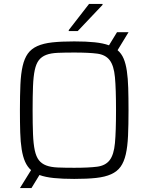

<svg xmlns="http://www.w3.org/2000/svg" viewBox="-20 -908 761 983"><path d="M82 0ZM582 -651Q602 -634 613 -608Q624 -582 629.5 -544.5Q635 -507 636.5 -457.5Q638 -408 638 -344Q638 -268 635.5 -212.5Q633 -157 624 -118Q615 -79 597.5 -54.5Q580 -30 549 -16Q518 -2 472 3Q426 8 360 8Q300 8 256 3.5Q212 -1 182 -12L141 55H82L139 -37Q120 -54 108.5 -80Q97 -106 91 -143.5Q85 -181 83.5 -230.5Q82 -280 82 -344Q82 -420 84.5 -475.5Q87 -531 96 -570Q105 -609 122.5 -633.5Q140 -658 171 -672Q202 -686 248 -691Q294 -696 360 -696Q421 -696 464.5 -691.5Q508 -687 538 -676L579 -743H638ZM360 -49Q434 -49 477 -54.5Q520 -60 541.5 -88Q563 -116 568.5 -175.5Q574 -235 574 -344Q574 -453 568.5 -512.5Q563 -572 541.5 -600Q520 -628 477 -633.5Q434 -639 360 -639Q311 -639 275.5 -637.5Q240 -636 216.5 -627Q193 -618 179 -600Q165 -582 158 -549.5Q151 -517 149 -466.5Q147 -416 147 -344Q147 -272 149 -221.5Q151 -171 158 -138.5Q165 -106 179 -88Q193 -70 216.5 -61Q240 -52 275.5 -50.5Q311 -49 360 -49ZM332 -749ZM332 -749V-754L436 -888H505V-883L378 -749Z"/></svg>

Font: Azeri Sans Light
Style: Regular
Weight: 300
Designer: Hector Gatti & Omnibus-Type (original fonts) / Cristiano Sobral (main changes and remastering)
Version: Version 1.000; ttfautohint (v1.6)